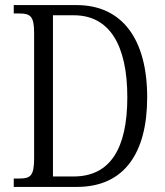

<svg xmlns="http://www.w3.org/2000/svg" viewBox="-20 -734 647 754"><path d="M34 0H282C468 0 558 -133 558 -352C558 -581 459 -714 281 -714H34V-681H57C98 -681 114 -671 114 -606V-112C114 -43 99 -33 57 -33H34ZM269 -41H188V-674H270C410 -674 480 -557 480 -352C480 -148 411 -41 269 -41Z"/></svg>

Font: Noto Serif Armenian Condensed Light
Style: Regular
Weight: 300
Width: 3
Designer: Monotype Design Team
Foundry: Monotype Imaging Inc.
Version: Version 2.008